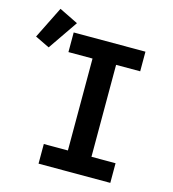

<svg xmlns="http://www.w3.org/2000/svg" viewBox="-213 -940 935 1039"><g transform="rotate(15 254.0 -420.0)"><path d="M99 0V-110H234V-625H99V-735H501V-625H366V-110H501V0ZM-11 -622 -92 -661 -3 -840 103 -788Z"/></g></svg>

Font: Iosevka Curly XBdEx
Style: Regular
Weight: 800
Width: 7
Monospace: yes
Designer: Belleve Invis
Foundry: Belleve Invis
Version: Version 11.1.0; ttfautohint (v1.8.3)